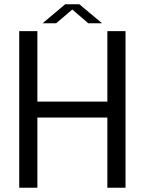

<svg xmlns="http://www.w3.org/2000/svg" viewBox="-20 -884 682 904"><path d="M571 -737.5V0H485.5V-373L524 -330.5H117.5L156 -373V0H70.5V-737.5H156V-360.5L117.5 -405.5H524L485.5 -360.5V-737.5ZM180.5 -774.5 287 -864H353.5L460.5 -774.5H395.5L308 -850H333L244.5 -774.5Z"/></svg>

Font: Epilogue
Style: Regular
Weight: 400
Designer: Tyler Finck
Foundry: Etcetera Type Co
Version: Version 2.112